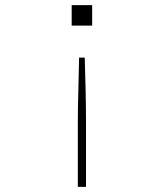

<svg xmlns="http://www.w3.org/2000/svg" viewBox="-20 -568 640 750"><path d="M260 -548H340V-468H260ZM289 -343H311Q313 -276 314.5 -213Q316 -150 316 -88V162H284V-88Q284 -150 286 -213Q288 -276 289 -343Z"/></svg>

Font: Geist Mono Thin
Style: Regular
Weight: 100
Monospace: yes
Designer: Basement.studio, Andrés Briganti, Mateo Zaragoza
Foundry: Basement.studio, Vercel, Andrés Briganti, Guido Ferreyra, Mateo Zaragoza
Version: Version 1.500; ttfautohint (v1.8.4.7-5d5b)